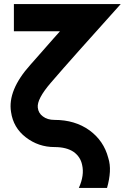

<svg xmlns="http://www.w3.org/2000/svg" viewBox="-20 -720 618 940"><path d="M48 -700V-567H273Q273 -567 272 -565Q271 -563 264 -556Q257 -549 242 -531.5Q227 -514 199 -482.5Q171 -451 128 -402Q17 -278 34 -172Q45 -95 106 -48Q168 0 247 0Q306 0 341 24Q374 48 382 87Q394 138 366 200H504Q516 158 518 121Q520 84 510 53Q488 -31 418 -82Q347 -133 247 -133Q212 -133 190 -150Q168 -166 165 -193Q160 -235 229 -315Q283 -378 369 -474.5Q455 -571 571 -700Z"/></svg>

Font: Unageo
Style: Bold
Weight: 700
Designer: Richard Sepsi
Foundry: Richard Sepsi
Version: Version 2.000